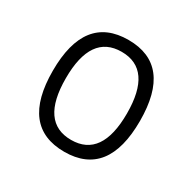

<svg xmlns="http://www.w3.org/2000/svg" viewBox="-116 -600 733 729"><g transform="rotate(30 250.0 -236.0)"><path d="M59 -236Q59 -481 250 -481Q441 -481 441 -236Q441 9 250 9Q59 9 59 -236ZM250 -429Q116 -429 116 -236Q116 -43 250 -43Q384 -43 384 -236Q384 -429 250 -429Z"/></g></svg>

Font: Lekton
Style: Regular
Weight: 400
Designer: Paolo Mazzetti, Luciano Perondi, Raffaele Flato, Elena Papassissa, Emilio Macchia, Michela Povoleri, Tobias Seemiller, R
Version: Version 34.000